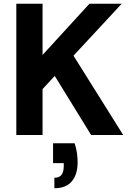

<svg xmlns="http://www.w3.org/2000/svg" viewBox="-20 -720 698 1024"><path d="M67 0V-700H207V-427L457 -700H629L372 -423L637 0H466L272 -315L207 -245V0ZM270 284V228Q296 228 308 212.5Q320 197 320 165V150H263V44H378Q387 71 390.5 97Q394 123 394 146Q394 210 363 247Q332 284 270 284Z"/></svg>

Font: DM Sans 18pt ExtraBold
Style: Regular
Weight: 800
Designer: Colophon Foundry, Jonny Pinhorn
Foundry: Colophon Foundry
Version: Version 4.004;gftools[0.9.30]